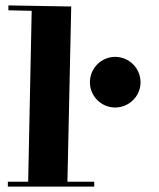

<svg xmlns="http://www.w3.org/2000/svg" viewBox="-20 -679 588 709"><path d="M9 10H328V-8H229L243 -655L11 -659V-641L97 -639L84 -8H9ZM499 -375C499 -427 457 -469 405 -469C354 -469 312 -427 312 -375C312 -324 354 -282 405 -282C457 -282 499 -324 499 -375Z"/></svg>

Font: Purple Purse
Style: Regular
Weight: 400
Designer: Astigmatic (AOETI)
Foundry: Astigmatic (AOETI)
Version: Version 1.000